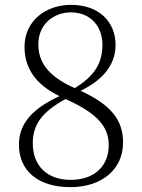

<svg xmlns="http://www.w3.org/2000/svg" viewBox="-20 -757 584 791"><path d="M270 14C398 14 487 -58 487 -170C487 -262 438 -325 312 -383C420 -435 456 -504 456 -572C456 -669 386 -737 273 -737C167 -737 81 -670 81 -564C81 -481 122 -411 225 -361C115 -310 58 -249 58 -161C58 -55 135 14 270 14ZM288 -394C172 -445 138 -506 138 -575C138 -657 201 -706 272 -706C357 -706 402 -644 402 -573C402 -495 368 -443 288 -394ZM250 -349C385 -289 428 -232 428 -159C428 -73 369 -16 271 -16C173 -16 115 -75 115 -167C115 -245 155 -297 250 -349Z"/></svg>

Font: Noto Serif CJK HK ExtraLight
Style: Regular
Weight: 200
Designer: Ryoko NISHIZUKA 西塚涼子 (kana & ideographs); Frank Grießhammer (Latin, Greek & Cyrillic); Wenlong ZHANG 张文龙 (bopomofo); San
Foundry: Adobe
Version: Version 2.001;hotconv 1.1.0;makeotfexe 2.6.0